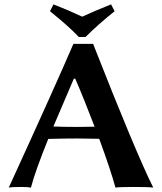

<svg xmlns="http://www.w3.org/2000/svg" viewBox="-20 -853 741 876"><path d="M208 -801.8 224.1 -833Q291 -807.1 355 -776.9Q405.8 -800.8 486.8 -833L502.9 -801.8Q427.7 -741.7 370.1 -684.1H339.8Q293.9 -732.9 208 -801.8ZM411.6 -274.9Q363.3 -401.9 323.2 -494.1H316.9L223.6 -275.9Q266.1 -273.9 328.1 -273.9Q359.4 -273.9 411.6 -274.9ZM200.2 -219.2Q141.6 -74.7 121.1 2.9Q108.9 0 76.2 0Q32.2 0 20 2.9Q231 -458 314.9 -652.8H404.8Q599.6 -156.7 679.2 2.9Q662.1 0 587.9 0Q523.9 0 506.8 2.9Q482.9 -83.5 432.6 -219.7Q372.1 -221.2 333 -221.2Q276.4 -221.2 200.2 -219.2Z"/></svg>

Font: Linux Biolinum
Style: Bold
Weight: 700
Designer: Philipp H. Poll
Foundry: Philipp H. Poll
Version: Version 1.3.2 ; ttfautohint (v0.9)